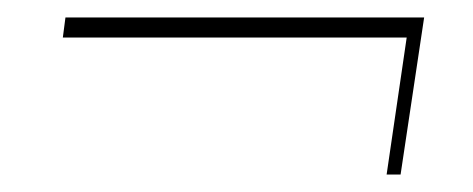

<svg xmlns="http://www.w3.org/2000/svg" viewBox="-20 -332 542 220"><path d="M446 -289H52L55 -312H466L439 -132H423Z"/></svg>

Font: Genos Thin Thin
Style: Italic
Weight: 250
Italic angle: -8°
Version: Version 1.010